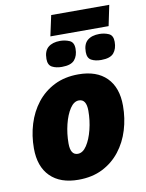

<svg xmlns="http://www.w3.org/2000/svg" viewBox="-99 -980 804 1059"><g transform="rotate(-10 303.5 -450.5)"><path d="M253.9 9.8Q152.3 9.8 96.7 -45.7Q41 -101.1 41 -203.1Q41 -273.9 60.8 -338.6Q80.6 -403.3 120.1 -453.9Q159.7 -504.4 218 -533.7Q276.4 -563 353 -563Q455.1 -563 510.5 -507.6Q565.9 -452.1 565.9 -350.1Q565.9 -279.3 546.1 -214.6Q526.4 -149.9 486.8 -99.4Q447.3 -48.8 389.2 -19.5Q331.1 9.8 253.9 9.8ZM274.9 -131.8Q303.2 -131.8 325.2 -165.3Q347.2 -198.7 360.1 -250.2Q373 -301.8 373 -356Q373 -420.9 331.1 -420.9Q303.2 -420.9 281.2 -387.7Q259.3 -354.5 246.6 -303Q233.9 -251.5 233.9 -196.8Q233.9 -131.8 274.9 -131.8ZM237.8 -795.9 262.7 -911.1H587.9L564 -795.9ZM272 -619.1Q239.3 -619.1 217 -630.9Q194.8 -642.6 194.8 -676.8Q194.8 -721.7 219 -741.9Q243.2 -762.2 285.6 -762.2Q313.5 -762.2 338.1 -751.7Q362.8 -741.2 362.8 -705.1Q362.8 -666 342.8 -642.6Q322.8 -619.1 272 -619.1ZM491.7 -619.1Q459 -619.1 437 -630.9Q415 -642.6 415 -676.8Q415 -721.7 439 -741.9Q462.9 -762.2 505.9 -762.2Q533.7 -762.2 557.9 -751.7Q582 -741.2 582 -705.1Q582 -666 562.3 -642.6Q542.5 -619.1 491.7 -619.1Z"/></g></svg>

Font: Open Sans ExtraBold
Style: Italic
Weight: 800
Italic angle: -12°
Designer: Monotype Design Team
Foundry: Monotype Imaging Inc.
Version: Version 3.000; ttfautohint (v1.8.4)